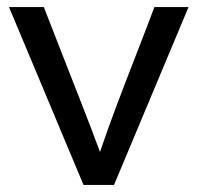

<svg xmlns="http://www.w3.org/2000/svg" viewBox="-20 -521 556 541"><path d="M215.3 0 5.4 -501H103.5Q121.1 -455.1 153.6 -372.6Q186 -290 212.6 -221.9Q239.3 -153.8 261.7 -92.8Q282.7 -154.8 308.3 -222.9Q334 -291 366 -373Q397.9 -455.1 415 -501H511.2L301.3 0Z"/></svg>

Font: Muli
Style: Regular
Weight: 400
Designer: Vernon Adams
Foundry: newtypography
Version: Version 2; ttfautohint (v1.00rc1.6-4cba) -l 8 -r 50 -G 200 -